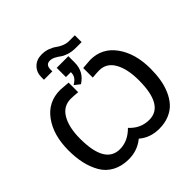

<svg xmlns="http://www.w3.org/2000/svg" viewBox="-272 -1334 1580 1580"><g transform="rotate(-45 518.0 -544.0)"><path d="M453.1 -829.1V-936.5H588.9V-863.3Q588.9 -755.9 499 -700.2L451.2 -737.3Q484.4 -757.8 497.6 -777.8Q510.7 -797.9 510.7 -829.1ZM309.6 -941.4V-971.7Q309.6 -1028.3 346.7 -1065.4Q383.8 -1102.5 443.4 -1102.5Q483.4 -1102.5 517.1 -1089.8Q550.8 -1077.1 570.8 -1061.5Q590.8 -1045.9 620.6 -1033.2Q650.4 -1020.5 682.6 -1020.5H748V-941.4H680.7Q633.8 -941.4 597.7 -953.6Q561.5 -965.8 543.5 -980Q525.4 -994.1 502 -1006.3Q478.5 -1018.6 455.1 -1018.6Q407.2 -1018.6 407.2 -961.9V-941.4ZM41 -386.7Q41 -564.5 122.6 -676.3Q204.1 -788.1 344.7 -788.1Q357.4 -788.1 436.5 -781.2V-669.9Q380.9 -674.8 354.5 -674.8Q267.6 -674.8 222.2 -596.7Q176.8 -518.6 176.8 -386.7Q176.8 -94.7 348.6 -94.7Q441.4 -94.7 518.6 -172.9Q588.9 -94.7 689.5 -94.7Q859.4 -94.7 859.4 -386.7Q859.4 -517.6 814.9 -596.2Q770.5 -674.8 685.5 -674.8Q660.2 -674.8 606.4 -669.9V-781.2Q685.5 -788.1 694.3 -788.1Q833 -788.1 914.1 -674.8Q995.1 -561.5 995.1 -386.7Q995.1 -321.3 985.8 -263.7Q976.6 -206.1 954.1 -153.8Q931.6 -101.6 897.9 -64.5Q864.3 -27.3 812.5 -5.9Q760.7 15.6 696.3 15.6Q590.8 15.6 518.6 -46.9Q443.4 15.6 341.8 15.6Q259.8 15.6 199.2 -17.1Q138.7 -49.8 105.5 -107.4Q72.3 -165 56.6 -234.4Q41 -303.7 41 -386.7Z"/></g></svg>

Font: Gothic A1
Style: Bold
Weight: 700
Version: Version 2.50